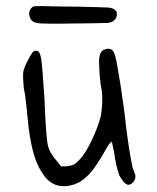

<svg xmlns="http://www.w3.org/2000/svg" viewBox="-20 -624 530 647"><path d="M425.8 -64.5Q427.7 -54.7 430.7 -48.8Q436.5 -33.2 436.5 -31.2Q436.5 -15.6 424.8 -6.3Q413.1 2.9 403.3 -4.9Q395.5 -9.8 381.8 -33.2Q369.1 -71.3 365.2 -107.4Q361.3 -124 360.4 -129.9Q359.4 -135.7 357.9 -142.1Q356.4 -148.4 353 -144.5Q349.6 -140.6 346.2 -136.2Q342.8 -131.8 335.9 -119.1Q306.6 -67.4 287.6 -44.9Q268.6 -22.5 245.1 -8.8Q208 8.8 174.8 1Q142.6 -6.8 120.1 -44.9Q85 -96.7 73.2 -224.6Q72.3 -228.5 68.8 -267.6Q65.4 -306.6 60.5 -323.2Q56.6 -363.3 58.1 -378.9Q59.6 -394.5 73.2 -418.9Q82 -437.5 88.4 -445.8Q94.7 -454.1 102.5 -453.1Q114.3 -453.1 118.7 -426.3Q123 -399.4 129.9 -291Q134.8 -163.1 141.1 -135.3Q147.5 -107.4 171.9 -81.1L185.5 -63.5H203.1Q218.8 -65.4 226.6 -68.4Q234.4 -71.3 249 -86.9Q267.6 -106.4 288.1 -148.9Q308.6 -191.4 319.3 -231.4Q330.1 -292 319.3 -338.9Q314.5 -375 314.5 -399.4Q310.5 -446.3 328.1 -455.1Q360.4 -470.7 368.2 -434.6Q373 -421.9 386.2 -336.9Q399.4 -252 404.3 -201.2Q416 -108.4 425.8 -64.5ZM90.8 -601.6Q94.7 -603.5 117.2 -603.5Q119.1 -603.5 139.2 -603Q159.2 -602.5 188 -602.1Q216.8 -601.6 242.2 -601.6Q327.1 -599.6 343.8 -598.6Q360.4 -597.7 368.2 -589.8Q374 -585 374 -577.1Q374 -552.7 345.7 -546.9Q344.7 -546.9 327.1 -546.4Q309.6 -545.9 282.2 -545.4Q254.9 -544.9 230.5 -544.9Q127.9 -543 107.4 -545.9Q86.9 -548.8 81.1 -564.5Q72.3 -586.9 90.8 -601.6Z"/></svg>

Font: JasonHandwriting2
Style: Regular
Weight: 400
Version: Version 1.05.10